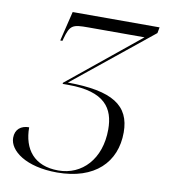

<svg xmlns="http://www.w3.org/2000/svg" viewBox="-81 -784 771 866"><g transform="rotate(10 304.0 -351.5)"><path d="M238 11C410 11 503 -82 503 -219C503 -342 421 -396 216 -397L575 -687L580 -714H182L149 -578H159L162 -589C180 -654 192 -658 263 -658H521L194 -392V-387H220C388 -387 432 -316 432 -220C432 -84 350 1 242 1C131 1 79 -68 79 -168C42 -168 16 -148 16 -109C16 -50 95 11 238 11Z"/></g></svg>

Font: Noto Serif Display Light
Style: Italic
Weight: 300
Italic angle: -12°
Designer: Monotype Design Team
Foundry: Monotype Imaging Inc.
Version: Version 2.009